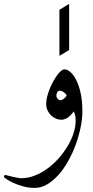

<svg xmlns="http://www.w3.org/2000/svg" viewBox="-71 -649 473 977"><path d="M280.8 -394.5 231.4 -364.7V-599.1L280.8 -629.4ZM348.1 -83.5Q348.1 -42.5 338.6 2.4Q329.1 47.4 313 90.6Q296.9 133.8 274.4 173.3Q252 212.9 225.1 242.4Q198.2 272 168.2 289.6Q138.2 307.1 106.4 307.1Q75.2 307.1 46.9 299.3Q18.6 291.5 -3.2 281.5Q-24.9 271.5 -37.8 262.5Q-50.8 253.4 -50.8 251.5Q-50.8 248 -49.1 244.6Q-47.4 241.2 -45.4 241.2Q-43.5 241.2 -33.4 243.9Q-23.4 246.6 -10.5 249.5Q2.4 252.4 15.9 255.1Q29.3 257.8 38.1 257.8Q71.3 257.8 104.7 244.9Q138.2 231.9 168.7 210Q199.2 188 225.6 158.7Q252 129.4 271.7 96.9Q291.5 64.5 302.7 30.5Q314 -3.4 314 -34.2Q314 -50.8 311.3 -61.8Q308.6 -72.8 304.7 -82Q299.3 -75.2 292.7 -67.6Q286.1 -60.1 278.1 -53.7Q270 -47.4 260.3 -43.5Q250.5 -39.6 240.2 -39.6Q227.5 -39.6 213.9 -45.4Q200.2 -51.3 189.2 -61.5Q178.2 -71.8 171.1 -86.7Q164.1 -101.6 164.1 -118.7Q164.1 -144.5 174.1 -175.3Q184.1 -206.1 198.7 -232.9Q213.4 -259.8 229 -277.8Q244.6 -295.9 256.8 -295.9Q271.5 -295.9 287.4 -282.2Q303.2 -268.6 316.9 -241.7Q330.6 -214.8 339.4 -175Q348.1 -135.3 348.1 -83.5ZM268.6 -164.1Q261.2 -175.3 251.2 -181.4Q241.2 -187.5 234.9 -187.5Q224.6 -187.5 220.2 -179.4Q215.8 -171.4 215.8 -160.2Q215.8 -154.8 221.9 -147Q228 -139.2 237.3 -139.2Q244.6 -139.2 254.6 -147Q264.6 -154.8 268.6 -164.1Z"/></svg>

Font: Simplified Naskh
Style: Regular
Weight: 400
Designer: SIL International
Foundry: Arabeyes
Version: 1.02_alpha